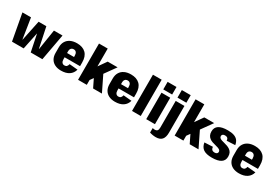

<svg xmlns="http://www.w3.org/2000/svg" viewBox="71 -1980 4884 3393"><g transform="rotate(30 2513.5 -284.0)"><path d="M3 -540H178L243 -126H247L333 -540H491L578 -126H581L646 -540H821L722 0H484L414 -342H411L340 0H102Z M1105 11Q1032 11 978.5 -15.5Q925 -42 896.5 -92Q868 -142 868 -212V-328Q868 -398 898 -448Q928 -498 983.5 -524.5Q1039 -551 1115 -551Q1231 -551 1295.5 -488Q1360 -425 1360 -301V-226H1013V-313H1220L1187 -278V-338Q1187 -382 1168.5 -405.5Q1150 -429 1117 -429Q1083 -429 1064 -408Q1045 -387 1045 -347V-186Q1045 -145 1063 -122Q1081 -99 1113 -99Q1144 -99 1160 -116.5Q1176 -134 1183 -165L1352 -150Q1331 -72 1268 -30.5Q1205 11 1105 11Z M1485 -173 1743 -540H1945L1614 -79ZM1450 -740H1628V0H1450ZM1638 -244 1767 -348 1937 0H1757Z M2206 11Q2133 11 2079.5 -15.5Q2026 -42 1997.5 -92Q1969 -142 1969 -212V-328Q1969 -398 1999 -448Q2029 -498 2084.5 -524.5Q2140 -551 2216 -551Q2332 -551 2396.5 -488Q2461 -425 2461 -301V-226H2114V-313H2321L2288 -278V-338Q2288 -382 2269.5 -405.5Q2251 -429 2218 -429Q2184 -429 2165 -408Q2146 -387 2146 -347V-186Q2146 -145 2164 -122Q2182 -99 2214 -99Q2245 -99 2261 -116.5Q2277 -134 2284 -165L2453 -150Q2432 -72 2369 -30.5Q2306 11 2206 11Z M2729 -740V0H2551V-740Z M3019 -540V0H2841V-540ZM3020 -760V-606H2839V-760Z M3145 192Q3114 192 3080.5 186.5Q3047 181 3018 171L3019 78Q3029 82 3040 84Q3051 86 3061 86Q3099 86 3115 66.5Q3131 47 3131 3V-540H3309V6Q3309 100 3269 146Q3229 192 3145 192ZM3310 -760V-606H3129V-760Z M3456 -173 3714 -540H3916L3585 -79ZM3421 -740H3599V0H3421ZM3609 -244 3738 -348 3908 0H3728Z M4183 10Q4068 10 4009.5 -30Q3951 -70 3937 -158L4105 -166Q4109 -128 4127.5 -110Q4146 -92 4180 -92Q4210 -92 4226 -105Q4242 -118 4242 -140Q4242 -163 4226 -176Q4210 -189 4184 -198Q4158 -207 4126 -214.5Q4094 -222 4062.5 -232.5Q4031 -243 4005 -262.5Q3979 -282 3963 -312.5Q3947 -343 3947 -390Q3947 -471 4007.5 -511Q4068 -551 4190 -551Q4266 -551 4316.5 -534Q4367 -517 4395.5 -481.5Q4424 -446 4433 -389L4263 -380Q4262 -414 4244.5 -431Q4227 -448 4193 -448Q4164 -448 4148 -436Q4132 -424 4132 -401Q4132 -378 4148 -364Q4164 -350 4190 -341.5Q4216 -333 4247.5 -325.5Q4279 -318 4310.5 -306.5Q4342 -295 4368.5 -276.5Q4395 -258 4411 -227.5Q4427 -197 4427 -150Q4427 -70 4366 -30Q4305 10 4183 10Z M4735 11Q4662 11 4608.5 -15.5Q4555 -42 4526.5 -92Q4498 -142 4498 -212V-328Q4498 -398 4528 -448Q4558 -498 4613.5 -524.5Q4669 -551 4745 -551Q4861 -551 4925.5 -488Q4990 -425 4990 -301V-226H4643V-313H4850L4817 -278V-338Q4817 -382 4798.5 -405.5Q4780 -429 4747 -429Q4713 -429 4694 -408Q4675 -387 4675 -347V-186Q4675 -145 4693 -122Q4711 -99 4743 -99Q4774 -99 4790 -116.5Q4806 -134 4813 -165L4982 -150Q4961 -72 4898 -30.5Q4835 11 4735 11Z"/></g></svg>

Font: Pathway Extreme Condensed ExtraBold
Style: Regular
Weight: 800
Width: 3
Version: Version 1.001;gftools[0.9.26]